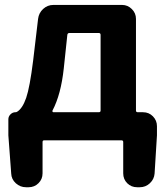

<svg xmlns="http://www.w3.org/2000/svg" viewBox="-20 -579 686 795"><path d="M267.6 -442.4Q259.8 -442.4 258.8 -434.6L244.1 -295.9Q232.4 -187.5 197.3 -121.1Q196.3 -118.2 197.8 -116.2Q199.2 -114.3 201.2 -114.3H388.7Q396.5 -114.3 396.5 -121.1V-434.6Q396.5 -442.4 388.7 -442.4ZM543 -121.1Q543 -114.3 550.8 -114.3H572.3Q596.7 -114.3 613.3 -97.2Q629.9 -80.1 629.9 -56.6V-18.6L620.1 139.6Q618.2 163.1 600.6 179.7Q583 196.3 558.6 196.3H547.9Q523.4 196.3 506.8 179.7Q490.2 163.1 490.2 138.7V8.8Q490.2 2 482.4 2H163.1Q156.2 2 156.2 8.8V138.7Q156.2 163.1 139.2 179.7Q122.1 196.3 98.6 196.3H87.9Q63.5 196.3 45.4 179.7Q27.3 163.1 26.4 139.6L14.6 -18.6V-85Q14.6 -96.7 23.4 -105.5Q32.2 -114.3 43.9 -114.3Q47.9 -114.3 50.8 -116.2Q73.2 -129.9 88.4 -173.8Q103.5 -217.8 117.2 -328.1L137.7 -501Q140.6 -525.4 158.7 -542Q176.8 -558.6 201.2 -558.6H485.4Q508.8 -558.6 525.9 -541.5Q543 -524.4 543 -501Z"/></svg>

Font: Gen Jyuu Gothic P Bold
Style: Bold
Weight: 700
Designer: [Source Han Sans]
Ryoko NISHIZUKA  (kana & ideographs); Paul D. Hunt (Latin, Greek & Cyrillic); Wenlong ZHANG  (bopomofo
Version: Version 1.002.20150607